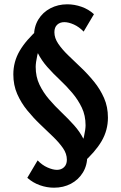

<svg xmlns="http://www.w3.org/2000/svg" viewBox="-20 -678 561 893"><path d="M362 83 329 30Q363 -8 370.5 -42.5Q378 -77 378 -95Q378 -141 360.5 -177.5Q343 -214 316 -246Q289 -278 258 -307Q227 -336 200 -366.5Q173 -397 155.5 -432Q138 -467 138 -509Q138 -554 158.5 -587.5Q179 -621 214.5 -639.5Q250 -658 293 -658Q326 -658 359 -646.5Q392 -635 417 -612L369 -531Q348 -553 323.5 -564Q299 -575 279 -575Q259 -575 246 -563Q233 -551 233 -528Q233 -501 251 -474.5Q269 -448 297.5 -420.5Q326 -393 357.5 -363Q389 -333 417.5 -298Q446 -263 464 -222Q482 -181 482 -131Q482 -72 452.5 -21.5Q423 29 362 83ZM231 195Q198 195 165.5 183.5Q133 172 107 149L155 68Q176 90 201 101Q226 112 245 112Q265 112 278 99.5Q291 87 291 65Q291 37 273 11Q255 -15 226.5 -42.5Q198 -70 166.5 -100Q135 -130 106.5 -165Q78 -200 60 -241Q42 -282 42 -332Q42 -391 71.5 -441.5Q101 -492 162 -546L195 -493Q161 -456 153.5 -421Q146 -386 146 -367Q146 -321 163.5 -284.5Q181 -248 208 -216.5Q235 -185 266 -155.5Q297 -126 324 -96Q351 -66 368.5 -31.5Q386 3 386 46Q386 91 365.5 124.5Q345 158 310 176.5Q275 195 231 195Z"/></svg>

Font: Ysabeau Office
Style: Bold
Weight: 700
Designer: Christian Thalmann (Catharsis Fonts)
Version: Version 2.001;gftools[0.9.30]; featfreeze: tnum,lnum,ss02